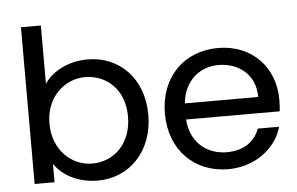

<svg xmlns="http://www.w3.org/2000/svg" viewBox="-52 -817 1398 903"><g transform="rotate(-5 647.0 -365.0)"><path d="M376 -562C281 -562 206 -518 171 -465V-740H77V0H171V-87C205 -35 277 10 376 10C524 10 638 -106 638 -278C638 -450 525 -562 376 -562ZM171 -277C171 -402 260 -480 356 -480C456 -480 542 -408 542 -278C542 -148 456 -72 356 -72C260 -72 171 -150 171 -277Z M1160 -316H814C824 -423 898 -482 987 -482C1081 -482 1161 -422 1160 -316ZM716 -276C716 -105 830 10 991 10C1113 10 1216 -63 1246 -168H1145C1124 -110 1073 -70 991 -70C898 -70 820 -130 813 -240H1255C1257 -259 1258 -276 1258 -296C1258 -447 1152 -562 991 -562C830 -562 716 -447 716 -276Z"/></g></svg>

Font: Malmofest
Style: Regular
Weight: 400
Designer: Jonny Pinhorn (Poppins), Kolossal
Version: Version 1.004;Glyphs 3.1.2 (3151)